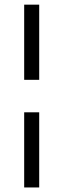

<svg xmlns="http://www.w3.org/2000/svg" viewBox="-20 -639 277 837"><path d="M150.9 -618.7V-291H85.4V-618.7ZM150.9 -149.4V178.2H85.4V-149.4Z"/></svg>

Font: AKL 022
Style: Regular
Weight: 400
Designer: AKL
Foundry: AKL
Version: Version 2.053;August 19, 2024;FontCreator 13.0.0.2675 64-bit